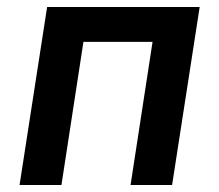

<svg xmlns="http://www.w3.org/2000/svg" viewBox="-20 -530 628 550"><path d="M354 0 417 -410H219L156 0H36L115 -510H552L473 0Z"/></svg>

Font: Azeri Sans SemiBold
Style: Italic
Weight: 600
Designer: Hector Gatti & Omnibus-Type (original fonts) / Cristiano Sobral (main changes and remastering)
Foundry: Omnibus-Type
Version: Version 0.07;August 21, 2020;FontCreator 13.0.0.2681 64-bit;